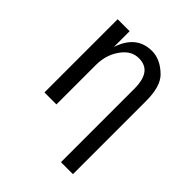

<svg xmlns="http://www.w3.org/2000/svg" viewBox="-205 -674 996 996"><g transform="rotate(45 293.0 -176.0)"><path d="M90.8 0V-537.1H178.7V-421.4Q220.2 -546.9 333.5 -546.9Q395.5 -546.9 450.7 -492.2Q495.1 -448.2 495.1 -341.3V195.3H407.2V-341.3Q407.2 -410.2 382.3 -441.9Q358.9 -472.2 312 -472.2Q262.7 -472.2 227.5 -430.2Q178.7 -372.1 178.7 -289.1V0Z"/></g></svg>

Font: Consola Mono
Style: Book
Weight: 400
Monospace: yes
Version: Version 2.001